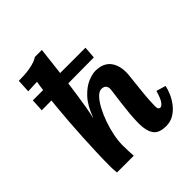

<svg xmlns="http://www.w3.org/2000/svg" viewBox="-208 -891 1037 1037"><g transform="rotate(-45 310.5 -372.0)"><path d="M464 11Q409 11 389 -19Q369 -49 369 -102Q369 -139 372.5 -176Q376 -213 381 -252.5Q386 -292 392 -336Q394 -351 390 -360.5Q386 -370 378 -374.5Q370 -379 359 -379Q341 -379 322 -359.5Q303 -340 285.5 -307.5Q268 -275 254 -235.5Q240 -196 232 -156.5Q224 -117 224 -83Q224 -61 225 -36.5Q226 -12 227 0H99Q97 -21 96.5 -29.5Q96 -38 96 -48Q96 -97 98 -152.5Q100 -208 103 -264.5Q106 -321 110 -375Q114 -429 118.5 -476Q123 -523 127 -559Q129 -576 132.5 -604Q136 -632 140 -652Q124 -651 102.5 -650.5Q81 -650 70 -649L74 -725Q121 -725 152 -730Q183 -735 201 -742Q219 -749 226 -755H280Q277 -726 272 -686Q267 -646 263 -608.5Q259 -571 256 -551Q255 -540 251 -510.5Q247 -481 241.5 -443Q236 -405 229.5 -367Q223 -329 216 -300H217Q242 -368 276.5 -405Q311 -442 345.5 -456.5Q380 -471 404 -471Q468 -471 496 -428.5Q524 -386 515 -317Q510 -269 505.5 -228Q501 -187 499 -156Q497 -125 497 -108Q497 -92 502 -87Q507 -82 512 -82Q523 -82 535.5 -99Q548 -116 561 -161L615 -145Q611 -124 599.5 -97Q588 -70 569 -45.5Q550 -21 524 -5Q498 11 464 11ZM49 -525 53 -597H455L450 -528Z"/></g></svg>

Font: Lora
Style: Italic
Weight: 400
Italic angle: -3°
Designer: Olga Karpushina, Alexei Vanyashin (Cyrillic)
Foundry: Cyreal
Version: Version 3.008